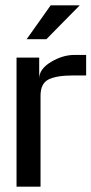

<svg xmlns="http://www.w3.org/2000/svg" viewBox="-20 -700 343 720"><path d="M127 -405Q127 -441 171 -467.5Q215 -494 259 -494H303V-417H253Q192 -417 162 -402Q132 -387 132 -341V0H42V-484H127ZM279 -680 154 -553H80L170 -680Z"/></svg>

Font: Gamestation Display
Style: Regular
Weight: 400
Designer: Jonas Hecksher
Foundry: Jonas Hecksher, Playtypeª, e-types AS
Version: Version 1.003